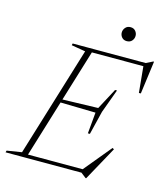

<svg xmlns="http://www.w3.org/2000/svg" viewBox="-154 -939 912 1058"><g transform="rotate(15 302.5 -410.0)"><path d="M251 -651 171 -664.5 173.5 -675H294.5L88 0H-28.5L-25.5 -10.5L59 -24ZM581.5 -662 603.5 -655H252.5L259.5 -675H590L628 -694H632.5L607.5 -506.5L596.5 -506ZM434 23 404.5 0H53L59.5 -20H431.5L396.5 -8.5L535 -176L544 -170.5L437.5 23ZM394 -218.5H382.5L393.5 -339.5L182.5 -344L188.5 -362L401.5 -368L465.5 -488H476.5L427 -353ZM457.5 -764.5Q439.5 -764.5 429.2 -776.5Q419 -788.5 419 -803.5Q419 -819.5 429.8 -832Q440.5 -844.5 459 -844.5Q477 -844.5 487.2 -832.5Q497.5 -820.5 497.5 -805Q497.5 -789 487 -776.8Q476.5 -764.5 457.5 -764.5Z"/></g></svg>

Font: Newsreader 24pt ExtraLight
Style: Italic
Weight: 250
Italic angle: -17°
Designer: Hugues Gentile
Foundry: Production Type
Version: Version 1.003